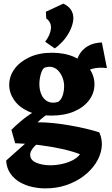

<svg xmlns="http://www.w3.org/2000/svg" viewBox="-20 -796 620 1063"><path d="M232 247Q195 247 158.5 239Q122 231 90.5 213Q59 195 38 165.5Q17 136 14 93L170 -46L263 -51Q227 -31 201.5 -12Q176 7 161.5 25.5Q147 44 147 60Q147 90 180 104.5Q213 119 259 119Q290 119 322.5 112Q355 105 381.5 91.5Q408 78 423 58Q383 42 325 29Q267 16 200 7.5Q133 -1 64 -3L43 -77Q68 -102 94 -124Q120 -146 148.5 -165Q177 -184 206 -198L269 -181Q246 -167 225 -151Q204 -135 188 -119Q230 -119 275 -114.5Q320 -110 365 -102Q410 -94 452 -84.5Q494 -75 530 -63Q549 -20 542.5 24Q536 68 510 108Q484 148 442 179.5Q400 211 346.5 229Q293 247 232 247ZM263 -156Q188 -156 136.5 -179.5Q85 -203 58 -242.5Q31 -282 31 -326Q31 -373 59.5 -413Q88 -453 141.5 -478.5Q195 -504 268 -504Q337 -504 390 -481Q443 -458 473 -418Q503 -378 503 -329Q503 -281 473.5 -241.5Q444 -202 390.5 -179Q337 -156 263 -156ZM302 -232Q319 -243 327 -267.5Q335 -292 335 -319Q335 -342 327 -364Q319 -386 304.5 -402.5Q290 -419 269.5 -424.5Q249 -430 224 -420Q212 -409 205 -382.5Q198 -356 198 -330Q198 -298 209.5 -272Q221 -246 244.5 -234Q268 -222 302 -232ZM402 -361Q396 -394 399 -428Q402 -462 418 -491.5Q434 -521 465 -540Q496 -559 544 -561L572 -419Q485 -431 425 -380ZM283 -528 230 -565Q259 -603 262 -638Q265 -673 236 -694L234 -731L331 -776Q366 -759 378 -733Q390 -707 384.5 -677Q379 -647 363 -617.5Q347 -588 325 -564.5Q303 -541 283 -528Z"/></svg>

Font: Eczar
Style: Bold
Weight: 700
Designer: Vaibhav Singh
Foundry: Rosetta Type Foundry
Version: Version 2.000